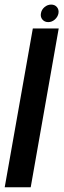

<svg xmlns="http://www.w3.org/2000/svg" viewBox="-22 -796 270 816"><path d="M-2 0 117.5 -675H227.5L108.5 0ZM183 -702Q167.5 -702 158.2 -713Q149 -724 152 -739.5Q154.5 -755 167.2 -765.8Q180 -776.5 195.5 -776.5Q211 -776.5 220 -765.8Q229 -755 226.5 -739.5Q223.5 -724 211 -713Q198.5 -702 183 -702Z"/></svg>

Font: Anybody Medium
Style: Italic
Weight: 500
Italic angle: -10°
Designer: Tyler Finck
Foundry: Etcetera Type Company
Version: Version 1.010; ttfautohint (v1.8.3) -l 8 -r 50 -G 200 -x 14 